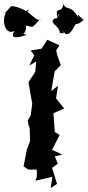

<svg xmlns="http://www.w3.org/2000/svg" viewBox="-79 -929 445 970"><path d="M209 0 184 -81 213 -102 198 -139 236 -148 184 -172 222 -247 198 -262 191 -357 245 -381 204 -432 214 -496 180 -469 197 -568 228 -600 210 -651 205 -674 221 -700 160 -728 131 -683 76 -674 94 -649 69 -598 104 -618 99 -566 65 -514 78 -437 84 -406 76 -345 61 -320 66 -295 71 -282 73 -216 57 -174 40 -89 64 -72H107V-36L100 -16L186 -36L177 21ZM34 -758C42 -750 59 -785 50 -800C96 -793 75 -780 126 -835C122 -816 101 -835 59 -870C80 -890 39 -872 59 -867C47 -882 -14 -904 -24 -896C-59 -858 -53 -866 -51 -860C-71 -823 -52 -748 -5 -773C-37 -726 24 -740 57 -754ZM253 -757C283 -751 293 -801 310 -814C279 -810 314 -793 345 -832C357 -800 294 -893 321 -834C275 -914 259 -870 241 -909C233 -853 197 -904 211 -839C222 -886 223 -831 198 -836C161 -813 226 -800 223 -760C207 -772 266 -744 232 -779Z"/></svg>

Font: Asimov Aggro
Style: Condensed
Weight: 500
Designer: Google
Version: Version 2.000980; 2014